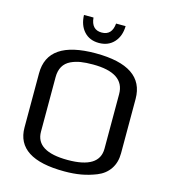

<svg xmlns="http://www.w3.org/2000/svg" viewBox="-124 -943 926 1051"><g transform="rotate(15 339.5 -417.5)"><path d="M221 -845H275Q281 -777 339 -777Q397 -777 403 -845H457Q456 -788 424 -753Q392 -718 339 -718Q286 -718 254.5 -752.5Q223 -787 221 -845ZM66 -166V-473Q66 -659 338 -659Q613 -659 613 -474V-166Q613 -114 588 -77Q563 -40 518 -22Q475 -5 432.5 2.5Q390 10 338 10Q66 10 66 -166ZM519 -167V-476Q519 -596 339 -596Q299 -596 270.5 -591.5Q242 -587 216 -575Q159 -548 159 -476V-167Q159 -55 340 -55Q519 -55 519 -167Z"/></g></svg>

Font: Play
Style: Regular
Weight: 400
Designer: Jonas Hecksher (Cyrillic expansion: Cyreal)
Foundry: Jonas Hecksher, Playtype, e-types AS
Version: Version 2.101; ttfautohint (v1.5.65-e2d9)